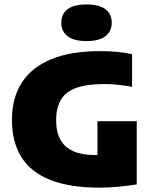

<svg xmlns="http://www.w3.org/2000/svg" viewBox="-20 -832 684 860"><path d="M425.5 8.5Q293.5 8.5 206.5 -25.5Q119.5 -59.5 76.5 -127.2Q33.5 -195 33.5 -295.5Q33.5 -392.5 77.2 -461.2Q121 -530 208.8 -566.5Q296.5 -603 428.5 -603Q467 -603 503.8 -599.8Q540.5 -596.5 571.5 -589.5V-443Q543.5 -448.5 511.8 -452Q480 -455.5 446.5 -455.5Q368.5 -455.5 321.2 -438.2Q274 -421 252.8 -385.2Q231.5 -349.5 231.5 -293Q231.5 -240.5 250.8 -206Q270 -171.5 308.8 -154.5Q347.5 -137.5 406 -137.5Q428 -137.5 453.2 -139.5Q478.5 -141.5 498 -143.5L416.5 -79V-289H592.5V-6Q551 0.5 508 4.5Q465 8.5 425.5 8.5ZM367.5 -648Q311 -648 282.8 -669.8Q254.5 -691.5 254.5 -730Q254.5 -769.5 282.8 -790.8Q311 -812 367.5 -812Q424 -812 452.2 -790.8Q480.5 -769.5 480.5 -730Q480.5 -691.5 452.2 -669.8Q424 -648 367.5 -648Z"/></svg>

Font: Encode Sans SC Condensed Thin ExtraBold
Style: Regular
Weight: 800
Version: Version 3.002